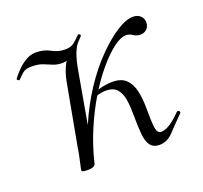

<svg xmlns="http://www.w3.org/2000/svg" viewBox="-82 -497 639 603"><g transform="rotate(-20 237.5 -196.0)"><path d="M144 -6 131 -7Q141 -69 166 -127Q191 -185 223.5 -234Q256 -283 291.5 -319Q327 -355 359 -375.5Q391 -396 414 -396Q430 -396 439.5 -386.5Q449 -377 448 -363Q447 -350 438.5 -342.5Q430 -335 418 -335Q405 -335 395 -342Q385 -349 373 -349Q356 -349 331.5 -330.5Q307 -312 279.5 -279.5Q252 -247 226 -204Q200 -161 178.5 -110.5Q157 -60 144 -6ZM118 8Q105 8 101 6.5Q97 5 97 2Q97 -1 102.5 -24.5Q108 -48 112 -74L149 -275Q155 -307 167.5 -330Q180 -353 198.5 -369Q217 -385 240 -395Q233 -388 225 -379Q217 -370 209 -350Q201 -330 194 -289L144 -6Q142 8 118 8ZM356 11Q336 11 326 -2Q316 -15 313.5 -41Q311 -67 311 -106Q311 -134 307.5 -156.5Q304 -179 292 -193Q280 -207 255 -207Q239 -207 219 -200L218 -212Q238 -220 254 -223Q270 -226 283 -226Q314 -226 329.5 -210Q345 -194 350.5 -168Q356 -142 356 -113Q356 -64 359 -45Q362 -26 375 -26Q388 -26 404 -36Q420 -46 442 -68Q446 -72 450 -67.5Q454 -63 450 -60Q422 -32 402 -10.5Q382 11 356 11ZM12 -331Q10 -330 6.5 -333Q3 -336 5 -338Q13 -349 26 -362.5Q39 -376 55.5 -385.5Q72 -395 89 -395Q116 -395 136.5 -383.5Q157 -372 180 -372Q200 -372 211.5 -382Q223 -392 233 -402Q235 -404 238.5 -401Q242 -398 240 -395Q209 -364 192 -349.5Q175 -335 158 -335Q139 -335 125.5 -341Q112 -347 97.5 -352.5Q83 -358 61 -358Q41 -358 31.5 -349.5Q22 -341 12 -331Z"/></g></svg>

Font: Cormorant Infant Light
Style: Italic
Weight: 300
Italic angle: -10°
Designer: Christian Thalmann (Catharsis Fonts)
Foundry: Catharsis Fonts
Version: Version 4.001